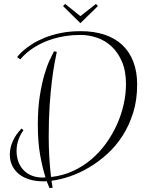

<svg xmlns="http://www.w3.org/2000/svg" viewBox="-20 -872 746 974"><path d="M199.2 47.9Q161.6 47.9 130.4 38.6Q99.1 29.3 76.9 11.7Q54.7 -5.9 42.2 -31.2Q29.8 -56.6 29.8 -88.9Q29.8 -122.1 45.2 -156.5Q60.5 -190.9 89.8 -220.2L99.1 -210.9Q84 -191.4 74 -164.1Q64 -136.7 64 -106Q64 -81.1 71.5 -56.9Q79.1 -32.7 95.2 -13.7Q111.3 5.4 137 17.1Q162.6 28.8 199.2 28.8Q202.1 28.8 205.1 28.3Q208 27.8 210.9 27.8Q195.8 -18.1 183.8 -84.5Q171.9 -150.9 171.9 -238.8Q171.9 -320.8 181.6 -383.3Q191.4 -445.8 204.6 -491.2Q217.8 -536.6 231.7 -566.2Q245.6 -595.7 253.9 -611.8L268.1 -608.9Q263.7 -587.9 256.8 -551.5Q250 -515.1 243.4 -462.2Q236.8 -409.2 231.9 -338.4Q227.1 -267.6 227.1 -178.2Q227.1 -127.9 230 -76.9Q232.9 -25.9 238.8 25.9Q297.9 19.5 349.1 -3.9Q400.4 -27.3 442.6 -63Q484.9 -98.6 517.6 -144Q550.3 -189.5 573 -239.7Q595.7 -290 607.4 -342.8Q619.1 -395.5 619.1 -445.8Q619.1 -512.2 598.6 -559.6Q578.1 -606.9 545.4 -637Q512.7 -667 471.4 -680.9Q430.2 -694.8 389.2 -694.8Q348.6 -694.8 314 -689.5Q279.3 -684.1 250.2 -675.3Q221.2 -666.5 197.5 -655.5Q173.8 -644.5 155.3 -632.8Q111.3 -605.5 83 -570.8L66.9 -582Q67.4 -583 75.9 -593.3Q84.5 -603.5 101.6 -618.2Q118.7 -632.8 144.8 -649.4Q170.9 -666 206.3 -680.4Q241.7 -694.8 287.4 -704.3Q333 -713.9 389.2 -713.9Q456.5 -713.9 509.8 -696.3Q563 -678.7 599.9 -644.3Q636.7 -609.9 656.2 -559.3Q675.8 -508.8 675.8 -442.9Q675.8 -365.7 655.8 -301Q635.7 -236.3 602.1 -183.8Q568.4 -131.3 524.4 -91.3Q480.5 -51.3 432.1 -22.7Q383.8 5.9 334.5 22.7Q285.2 39.6 241.2 44.9Q242.7 54.2 244.1 62.5Q245.6 70.8 247.1 80.1L231 82Q228 74.2 224.4 65.4Q220.7 56.6 216.8 46.9Q212.4 47.9 208 47.9Q203.6 47.9 199.2 47.9ZM476.6 -841.3 387.7 -754.4 299.8 -841.3 310.5 -852.1 387.7 -790 466.8 -852.1Z"/></svg>

Font: Clicker Script
Style: Regular
Weight: 400
Designer: Astigmatic (AOETI)
Foundry: Astigmatic (AOETI)
Version: Version 1.000